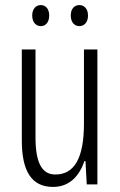

<svg xmlns="http://www.w3.org/2000/svg" viewBox="-20 -727 472 757"><path d="M107 -666C107 -640 121 -624 141 -624C160 -624 174 -639 174 -666C174 -692 160 -707 141 -707C121 -707 107 -691 107 -666ZM259 -666C259 -640 273 -624 293 -624C312 -624 327 -639 327 -666C327 -692 312 -707 293 -707C273 -707 259 -692 259 -666ZM364 -532H311V-240C311 -103 273 -39 198 -39C146 -39 120 -84 120 -185V-532H66V-173C66 -56 102 10 189 10C257 10 294 -37 313 -92H317L322 0H364Z"/></svg>

Font: Noto Sans Armenian ExtraCondensed Light
Style: Regular
Weight: 300
Width: 2
Designer: Monotype Design Team
Foundry: Monotype Imaging Inc.
Version: Version 2.008